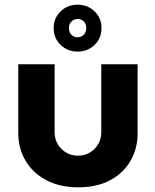

<svg xmlns="http://www.w3.org/2000/svg" viewBox="-20 -787 661 819"><path d="M314 12Q235 12 177.5 -18.5Q120 -49 89 -101.5Q58 -154 58 -218V-513H213V-222Q213 -195 226 -172.5Q239 -150 261.5 -136.5Q284 -123 313 -123Q341 -123 363.5 -136.5Q386 -150 399 -172.5Q412 -195 412 -222V-513H567V-218Q567 -154 537 -101.5Q507 -49 450.5 -18.5Q394 12 314 12ZM311 -567Q268 -567 238.5 -595.5Q209 -624 209 -667Q209 -710 238.5 -738.5Q268 -767 311 -767Q354 -767 383.5 -738.5Q413 -710 413 -667Q413 -624 383.5 -595.5Q354 -567 311 -567ZM311 -628Q327 -628 337.5 -639Q348 -650 348 -667Q348 -685 337.5 -695.5Q327 -706 311 -706Q296 -706 285 -695.5Q274 -685 274 -667Q274 -650 284.5 -639Q295 -628 311 -628Z"/></svg>

Font: MuseoModerno Thin
Style: Bold
Weight: 700
Version: Version 1.003